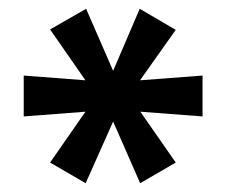

<svg xmlns="http://www.w3.org/2000/svg" viewBox="-20 -739 514 437"><path d="M175 -322 94 -369 183 -497 191 -486 34 -474V-567L191 -555L183 -544L94 -672L176 -719L240 -572H235L298 -719L380 -671L290 -544L282 -555L441 -567V-474L283 -486L291 -497L380 -369L299 -322L235 -468H240Z"/></svg>

Font: Nunito Sans 9pt
Style: Bold
Weight: 700
Version: Version 3.101;gftools[0.9.27]